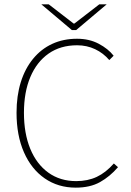

<svg xmlns="http://www.w3.org/2000/svg" viewBox="-20 -850 602 882"><path d="M328 12Q247 12 185.5 -30.5Q124 -73 90 -150.5Q56 -228 56 -332Q56 -410 75.5 -472.5Q95 -535 132 -580Q169 -625 220 -648.5Q271 -672 334 -672Q390 -672 433.5 -649Q477 -626 502 -594L482 -574Q455 -606 417 -624Q379 -642 334 -642Q258 -642 203.5 -604Q149 -566 119.5 -496.5Q90 -427 90 -332Q90 -237 119 -166.5Q148 -96 202 -57Q256 -18 330 -18Q383 -18 424.5 -37.5Q466 -57 503 -99L522 -82Q485 -39 439.5 -13.5Q394 12 328 12ZM310 -712 170 -830H204L318 -742H322L436 -830H470L330 -712Z"/></svg>

Font: Source Sans 3 VF
Style: Regular
Weight: 200
Designer: Paul D. Hunt
Foundry: Adobe
Version: Version 3.046;hotconv 1.0.118;makeotfexe 2.5.65603